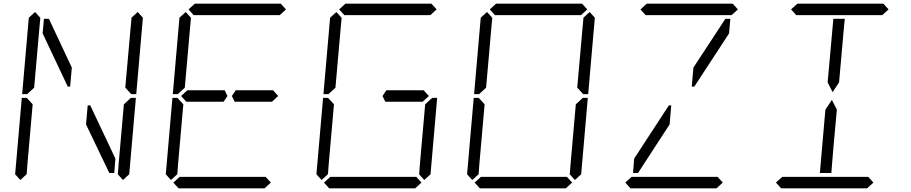

<svg xmlns="http://www.w3.org/2000/svg" viewBox="-20 -1020 4936 1040"><path d="M211 -839 218 -918H245L369 -654L360 -551H347ZM136 -924 170 -955 198 -924V-918L194 -875L165 -545L127 -510H100ZM124 -76 90 -45 62 -76 98 -490H125L157 -455L128 -125L125 -83ZM605 -161 599 -83H572L446 -346L455 -449H469ZM692 -924 726 -955 754 -924 718 -510H691L659 -545V-550L688 -875L692 -918ZM680 -76 646 -45 618 -76 619 -83 622 -125 651 -455 689 -490H716Z M1197 -531 1212 -500 1191 -469H1190H1169H1168H1058H994H989L961 -500L995 -531H1000H1047H1174H1175H1196ZM952 -924 986 -955 1014 -924V-918L1010 -875L981 -545L943 -510H916ZM940 -76 906 -45 878 -76 914 -490H941L973 -455L944 -125L941 -83ZM1001 -969 1035 -1000H1501L1529 -969L1495 -938H1474H1293H1231H1050H1029ZM1487 -500 1453 -469H1451H1448H1274H1272H1252H1251L1236 -500L1257 -531H1280H1403H1459L1475 -513ZM1447 -31 1413 0H947L919 -31L953 -62H974H1155H1217H1398H1419Z M1768 -924 1802 -955 1830 -924V-918L1826 -875L1797 -545L1759 -510H1732ZM1756 -76 1722 -45 1694 -76 1730 -490H1757L1789 -455L1760 -125L1757 -83ZM1817 -969 1851 -1000H2317L2345 -969L2311 -938H2290H2109H2047H1866H1845ZM2303 -500 2269 -469H2267H2264H2090H2088H2068H2067L2052 -500L2073 -531H2096H2219H2275L2291 -513ZM2263 -31 2229 0H1763L1735 -31L1769 -62H1790H1971H2033H2214H2235ZM2312 -76 2278 -45 2250 -76 2251 -83 2254 -125 2283 -455 2321 -490H2348Z M2584 -924 2618 -955 2646 -924V-918L2642 -875L2613 -545L2575 -510H2548ZM2572 -76 2538 -45 2510 -76 2546 -490H2573L2605 -455L2576 -125L2573 -83ZM2633 -969 2667 -1000H3133L3161 -969L3127 -938H3106H2925H2863H2682H2661ZM3079 -31 3045 0H2579L2551 -31L2585 -62H2606H2787H2849H3030H3051ZM3140 -924 3174 -955 3202 -924 3166 -510H3139L3107 -545V-550L3136 -875L3140 -918ZM3128 -76 3094 -45 3066 -76 3067 -83 3070 -125 3099 -455 3137 -490H3164Z M3607 -346 3436 -83H3409L3415 -161L3603 -449H3616ZM3449 -969 3483 -1000H3949L3977 -969L3943 -938H3922H3741H3679H3498H3477ZM3909 -918H3936L3929 -839L3741 -551H3727L3736 -654ZM3895 -31 3861 0H3395L3367 -31L3401 -62H3422H3603H3665H3846H3867Z M4483 -83H4421L4447 -382L4451 -426L4486 -479L4513 -426L4495 -229ZM4265 -969 4299 -1000H4765L4793 -969L4759 -938H4738H4557H4495H4314H4293ZM4494 -918H4556L4550 -857L4525 -574L4490 -521L4463 -574L4467 -618ZM4711 -31 4677 0H4211L4183 -31L4217 -62H4238H4419H4481H4662H4683Z"/></svg>

Font: DSEG14 Classic
Style: Light Italic
Weight: 300
Designer: Keshikan(Twitter:@keshinomi_88pro)
Version: Version 0.46